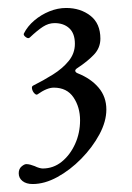

<svg xmlns="http://www.w3.org/2000/svg" viewBox="-20 -610 332 482"><path d="M62 -148Q46 -148 36.5 -155.5Q27 -163 27 -175Q27 -186 34 -192Q41 -198 46 -198Q51 -198 56.5 -196.5Q62 -195 67 -193Q73 -190 78.5 -188.5Q84 -187 87 -187Q114 -187 135 -204Q156 -221 168.5 -248.5Q181 -276 181 -308Q181 -341 164.5 -365.5Q148 -390 115 -390Q98 -390 74 -373Q71 -371 66.5 -375.5Q62 -380 60.5 -386.5Q59 -393 63 -395Q89 -408 113 -423Q137 -438 152.5 -457Q168 -476 168 -500Q168 -526 154 -539Q140 -552 117 -552Q102 -552 88 -543Q74 -534 55 -516Q51 -512 44.5 -517Q38 -522 40 -526Q49 -544 66 -558.5Q83 -573 104 -581.5Q125 -590 146 -590Q182 -590 207 -570.5Q232 -551 232 -513Q232 -490 216 -473Q200 -456 174 -439Q168 -435 169 -431.5Q170 -428 175 -426Q208 -413 227.5 -390Q247 -367 247 -335Q247 -305 229.5 -272.5Q212 -240 184 -211.5Q156 -183 124 -165.5Q92 -148 62 -148Z"/></svg>

Font: Junicode VF
Style: Regular
Weight: 400
Designer: Peter S. Baker
Version: Version 2.213